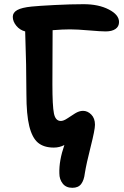

<svg xmlns="http://www.w3.org/2000/svg" viewBox="-20 -687 593 916"><path d="M325.2 209Q294.9 209 279.1 188.7Q263.2 168.5 263.2 140.1Q261.2 79.6 287.1 4.9Q263.7 17.1 236.8 17.1Q189 17.1 161.1 -6.3Q133.3 -29.8 119.6 -85.4Q106 -141.1 106 -237.8Q106 -373 100.1 -537.1Q74.7 -543.5 57.9 -564Q41 -584.5 41 -606.9Q41 -627 62 -638.9Q83 -650.9 131.8 -655.8Q165.5 -659.2 241.7 -663.1Q317.9 -667 378.9 -667Q450.2 -667 499 -641.8Q547.9 -616.7 547.9 -582Q547.9 -560.5 531 -548.8Q514.2 -537.1 483.9 -537.1Q460.9 -537.1 404.3 -542Q347.7 -546.9 314 -546.9Q280.8 -546.9 231 -543Q231 -514.6 230.5 -429.7Q230 -344.7 230 -285.2Q230 -181.6 237.3 -145.8Q244.6 -109.9 270 -109.9Q283.2 -109.9 300.8 -121.8Q318.4 -133.8 338.1 -146Q357.9 -158.2 376 -158.2Q397.9 -158.2 415.5 -140.4Q433.1 -122.6 433.1 -91.8Q433.1 -67.9 412.6 12.9Q392.1 93.8 384.8 139.2Q380.9 172.9 367.2 190.9Q353.5 209 325.2 209Z"/></svg>

Font: Shantell Sans Irregular Bouncy
Style: Regular
Weight: 600
Designer: Stephen Nixon, Anya Danilova, Shantell Martin
Foundry: Arrow Type
Version: Version 1.006;[9816181b4]